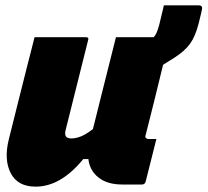

<svg xmlns="http://www.w3.org/2000/svg" viewBox="-20 -686 775 717"><path d="M109 -547H301Q313 -547 309 -536L225 -200Q217 -169 246 -169Q263 -169 282 -176.5Q301 -184 327 -204Q347 -286 368 -368Q389 -450 413 -547H554Q561 -555 565 -564.5Q569 -574 574 -591Q579 -611 583 -628Q587 -645 592 -666H722Q738 -666 734 -650Q733 -644 730.5 -634Q728 -624 722 -599Q710 -551 690 -523Q670 -495 629 -469Q618 -462 608 -456Q598 -450 589 -444Q573 -377 556.5 -311Q540 -245 524 -182Q521 -174 525 -171Q528 -167 534 -167H564Q554 -127 544 -87.5Q534 -48 524 -8Q521 3 510 3H436Q381 3 348 -23Q315 -49 310 -92H291Q207 11 113 11Q46 11 20 -39.5Q-6 -90 13 -166Q31 -240 48.5 -308Q66 -376 84 -449Q91 -475 97 -499.5Q103 -524 109 -547Z"/></svg>

Font: Recursive Mn Lnr St Blk
Style: Italic
Weight: 900
Italic angle: -15°
Monospace: yes
Version: Version 1.079;hotconv 1.0.112;makeotfexe 2.5.65598; ttfautoh